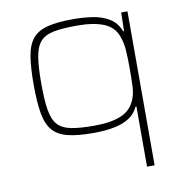

<svg xmlns="http://www.w3.org/2000/svg" viewBox="-80 -595 842 873"><g transform="rotate(-10 340.5 -158.5)"><path d="M529 201V-77H525Q511 -46 483 -27.5Q455 -9 413 -0.5Q371 8 314 8Q242 8 197 -3.5Q152 -15 128 -43.5Q104 -72 95 -123.5Q86 -175 86 -255Q86 -335 94.5 -386.5Q103 -438 127 -466.5Q151 -495 196 -506.5Q241 -518 314 -518Q361 -518 404 -511.5Q447 -505 480 -485Q513 -465 529 -424H533L535 -510H564V201ZM326 -24Q403 -24 450.5 -44Q498 -64 517 -115Q526 -138 527.5 -173.5Q529 -209 529 -255Q529 -300 526.5 -336.5Q524 -373 512 -404Q496 -448 449.5 -467Q403 -486 326 -486Q259 -486 218.5 -478Q178 -470 157 -446.5Q136 -423 128.5 -377Q121 -331 121 -255Q121 -179 128.5 -133Q136 -87 157 -63.5Q178 -40 218.5 -32Q259 -24 326 -24Z"/></g></svg>

Font: Saira Expanded Thin
Style: Regular
Weight: 250
Width: 7
Designer: Hector Gatti with collaboration of the Omnibus-Type team
Foundry: Omnibus-Type
Version: Version 1.101